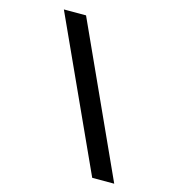

<svg xmlns="http://www.w3.org/2000/svg" viewBox="-127 -884 997 1104"><g transform="rotate(15 371.0 -332.5)"><path d="M655 114H524L116 -779H248Z"/></g></svg>

Font: DM Sans 17pt
Style: Bold Italic
Weight: 700
Italic angle: -10°
Version: Version 4.004;gftools[0.9.30]